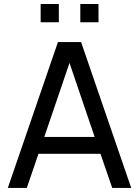

<svg xmlns="http://www.w3.org/2000/svg" viewBox="-20 -928 686 948"><path d="M376.5 -817.9V-908.2H466.3V-817.9ZM180.7 -817.9V-908.2H270.5V-817.9ZM380.4 -720.2 627.9 0H534.2L476.1 -168.5H169.9L112.3 0H18.6L266.1 -720.2ZM198.7 -252H447.3L323.2 -617.2Z"/></svg>

Font: Vela Sans Med
Style: Regular
Weight: 500
Designer: Principal design: Mikhail Sharanda - project Manrope.
Design modification: Ravid Balaliev
Foundry: Mikhail Sharanda
Version: Version 1.001